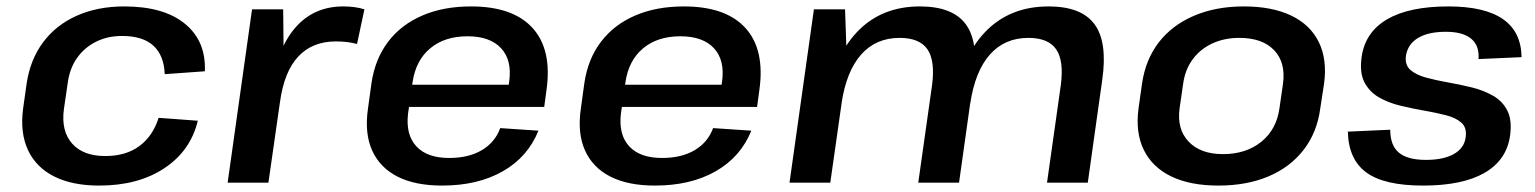

<svg xmlns="http://www.w3.org/2000/svg" viewBox="-20 -569 4782 598"><path d="M289 9Q205 9 148.5 -19.5Q92 -48 67 -102Q42 -156 52 -231L63 -309Q74 -383 114 -437Q154 -491 219 -520Q284 -549 367 -549Q490 -549 556 -495Q622 -441 618 -347L493 -338Q491 -396 458 -426.5Q425 -457 360 -457Q315 -457 279 -439Q243 -421 220 -388.5Q197 -356 191 -311L179 -229Q170 -161 204.5 -122Q239 -83 308 -83Q372 -83 414 -114Q456 -145 474 -202L596 -193Q574 -100 492.5 -45.5Q411 9 289 9Z M765 -540H862L864 -335L816 0H689ZM823 -286Q842 -416 899.5 -482.5Q957 -549 1049 -549Q1066 -549 1082.5 -547Q1099 -545 1115 -540L1092 -432Q1063 -440 1026 -440Q953 -440 909 -393Q865 -346 852 -251Z M1357 9Q1273 9 1218 -19Q1163 -47 1139 -100.5Q1115 -154 1126 -230L1137 -310Q1148 -385 1188.5 -438.5Q1229 -492 1295 -520.5Q1361 -549 1447 -549Q1578 -549 1639 -481.5Q1700 -414 1682 -288L1675 -236H1231L1240 -305H1583L1561 -278L1566 -316Q1575 -382 1540.5 -419Q1506 -456 1436 -456Q1365 -456 1320 -418.5Q1275 -381 1265 -313L1251 -216Q1243 -150 1276.5 -113.5Q1310 -77 1379 -77Q1440 -77 1481 -101.5Q1522 -126 1538 -170L1657 -162Q1624 -80 1546 -35.5Q1468 9 1357 9Z M2020 9Q1936 9 1881 -19Q1826 -47 1802 -100.5Q1778 -154 1789 -230L1800 -310Q1811 -385 1851.5 -438.5Q1892 -492 1958 -520.5Q2024 -549 2110 -549Q2241 -549 2302 -481.5Q2363 -414 2345 -288L2338 -236H1894L1903 -305H2246L2224 -278L2229 -316Q2238 -382 2203.5 -419Q2169 -456 2099 -456Q2028 -456 1983 -418.5Q1938 -381 1928 -313L1914 -216Q1906 -150 1939.5 -113.5Q1973 -77 2042 -77Q2103 -77 2144 -101.5Q2185 -126 2201 -170L2320 -162Q2287 -80 2209 -35.5Q2131 9 2020 9Z M3284 -304Q3294 -380 3269.5 -415.5Q3245 -451 3183 -451Q3109 -451 3063 -399Q3017 -347 3002 -247L2942 -171L2951 -239Q2971 -388 3047.5 -468.5Q3124 -549 3246 -549Q3348 -549 3389 -493.5Q3430 -438 3413 -320L3368 0H3241ZM2515 -540H2612L2618 -365L2566 0H2439ZM2883 -304Q2893 -380 2868.5 -415.5Q2844 -451 2782 -451Q2708 -451 2662 -399Q2616 -347 2601 -247L2541 -171L2551 -239Q2574 -390 2649.5 -469.5Q2725 -549 2845 -549Q2947 -549 2988 -493.5Q3029 -438 3012 -320L2967 0H2840Z M3775 9Q3687 9 3628 -19.5Q3569 -48 3542.5 -102Q3516 -156 3526 -231L3537 -309Q3548 -384 3589.5 -437.5Q3631 -491 3699 -520Q3767 -549 3854 -549Q3942 -549 4001.5 -520.5Q4061 -492 4087.5 -438Q4114 -384 4104 -309L4092 -231Q4082 -156 4040 -102Q3998 -48 3930.5 -19.5Q3863 9 3775 9ZM3789 -89Q3861 -89 3908.5 -127.5Q3956 -166 3965 -232L3976 -308Q3985 -374 3948.5 -412.5Q3912 -451 3840 -451Q3793 -451 3755.5 -433.5Q3718 -416 3694.5 -384Q3671 -352 3665 -308L3654 -232Q3645 -167 3682 -128Q3719 -89 3789 -89Z M4412 9Q4292 9 4236 -31.5Q4180 -72 4178 -159L4310 -165Q4310 -116 4337 -93.5Q4364 -71 4421 -71Q4476 -71 4508.5 -89.5Q4541 -108 4545 -142Q4549 -171 4532 -186.5Q4515 -202 4484 -210Q4453 -218 4415.5 -224.5Q4378 -231 4341 -240Q4304 -249 4274.5 -266Q4245 -283 4229.5 -313Q4214 -343 4221 -392Q4232 -469 4300.5 -509Q4369 -549 4491 -549Q4604 -549 4661 -509.5Q4718 -470 4719 -391L4585 -385Q4588 -427 4562 -448.5Q4536 -470 4483 -470Q4429 -470 4397 -451Q4365 -432 4359 -396Q4355 -367 4372.5 -351.5Q4390 -336 4421 -327.5Q4452 -319 4489 -312.5Q4526 -306 4563 -297Q4600 -288 4630 -271Q4660 -254 4675 -224Q4690 -194 4683 -145Q4672 -70 4603.5 -30.5Q4535 9 4412 9Z"/></svg>

Font: Pathway Extreme 8pt Thin 12pt SemiBold
Style: Italic
Weight: 600
Italic angle: -8°
Version: Version 1.001;gftools[0.9.26]